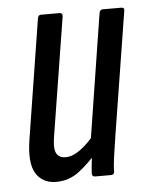

<svg xmlns="http://www.w3.org/2000/svg" viewBox="-43 -524 429 565"><g transform="rotate(-5 172.0 -241.0)"><path d="M101 6Q61 6 41.5 -25Q22 -56 33 -125L89 -478Q91 -488 98 -488H153Q163 -488 162 -478L106 -128Q100 -93 107.5 -78.5Q115 -64 135 -64Q156 -64 179.5 -81.5Q203 -99 225 -127L226 -72Q199 -40 169 -17Q139 6 101 6ZM216 0Q207 0 207 -10Q208 -30 211.5 -57Q215 -84 217 -100L213 -110L271 -478Q273 -488 281 -488H336Q346 -488 344 -478L287 -121Q281 -82 277 -55Q273 -28 273 -10Q273 0 263 0Z"/></g></svg>

Font: Sofia Sans Extra Condensed Medium
Style: Italic
Weight: 500
Italic angle: -9°
Version: Version 4.100